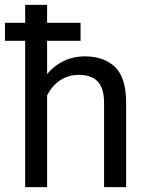

<svg xmlns="http://www.w3.org/2000/svg" viewBox="-20 -770 605 790"><path d="M173.8 -676.3V-750H83.5V-676.3H0.5V-602.1H83.5V0H173.8V-377.4C199.2 -427.7 244.6 -461.9 302.7 -461.9C371.1 -461.9 408.2 -429.7 408.2 -347.2V0H499V-346.2C499 -415.5 483.9 -464.8 453.6 -494.1C422.9 -523.4 381.8 -538.1 329.6 -538.1C265.1 -538.1 211.4 -510.7 173.8 -465.3V-602.1H311.5V-676.3Z"/></svg>

Font: Vazirmatn
Style: Regular
Weight: 400
Designer: Saber Rastikerdar
Foundry: Saber Rastikerdar
Version: Version 33.003